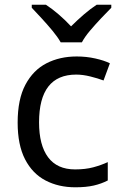

<svg xmlns="http://www.w3.org/2000/svg" viewBox="-20 -786 520 816"><path d="M300 10Q229 10 173.5 -19Q118 -48 86.5 -109Q55 -170 55 -265Q55 -364 88 -426Q121 -488 177.5 -517Q234 -546 306 -546Q347 -546 385 -537.5Q423 -529 447 -517L420 -444Q396 -453 364 -461Q332 -469 304 -469Q146 -469 146 -266Q146 -169 184.5 -117.5Q223 -66 299 -66Q343 -66 376.5 -75Q410 -84 438 -97V-19Q411 -5 378.5 2.5Q346 10 300 10ZM238 -606Q225 -629 203 -655.5Q181 -682 157 -708Q133 -734 115 -753V-766H175Q201 -749 229 -725Q257 -701 282 -674Q309 -701 337 -725Q365 -749 391 -766H453V-753Q434 -734 409.5 -708Q385 -682 362.5 -655.5Q340 -629 328 -606Z"/></svg>

Font: Noto Sans Pahawh Hmong
Style: Regular
Weight: 400
Designer: Monotype Design Team
Foundry: Monotype Imaging Inc.
Version: Version 2.001; ttfautohint (v1.8.4.7-5d5b)